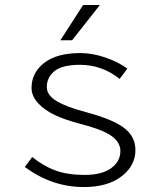

<svg xmlns="http://www.w3.org/2000/svg" viewBox="-20 -734 640 767"><path d="M221.2 -573.2 312 -713.9H378.9L268.1 -573.2ZM314.9 13.2Q187.5 13.2 79.1 -66.9L108.9 -106.9Q151.9 -71.3 200.9 -53.2Q250 -35.2 317.9 -35.2Q386.7 -35.2 423.8 -62Q460.9 -88.9 460.9 -130.9Q460.9 -165.5 425 -191.2Q389.2 -216.8 293.9 -241.2Q239.3 -255.4 198.2 -274.9Q157.2 -294.4 131.6 -322.5Q106 -350.6 106 -382.8Q106 -443.4 156.5 -482.7Q207 -522 300.8 -522Q349.1 -522 400.6 -504.4Q452.1 -486.8 488.8 -460L458 -418.9Q387.2 -475.1 299.8 -475.1Q229 -475.1 198 -450.2Q167 -425.3 167 -386.2Q167 -353.5 206.8 -329.8Q246.6 -306.2 323.2 -286.1Q430.7 -257.3 475.8 -222.9Q521 -188.5 521 -134.8Q521 -72.3 465.6 -29.5Q410.2 13.2 314.9 13.2Z"/></svg>

Font: Office Code Pro D Light
Style: Regular
Weight: 300
Designer: Nathan Rutzky & Paul D. Hunt
Foundry: Adobe Systems Incorporated
Version: Version 1.004;PS 001.004;hotconv 1.0.70;makeotf.lib2.5.58329